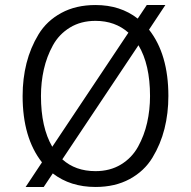

<svg xmlns="http://www.w3.org/2000/svg" viewBox="-20 -732 760 764"><path d="M82 12 147 -86Q70 -184 70 -350Q70 -419 85.5 -480.5Q101 -542 133.5 -595.5Q166 -649 224 -680.5Q282 -712 360 -712Q459 -712 528 -658L564 -712H638L573 -614Q650 -516 650 -350Q650 -281 634.5 -219.5Q619 -158 586.5 -104.5Q554 -51 496 -19.5Q438 12 360 12Q260 12 190 -42L154 12ZM188 -148 491 -602Q438 -649 360 -649Q302 -649 258.5 -622.5Q215 -596 190.5 -551.5Q166 -507 154.5 -456Q143 -405 143 -350Q143 -225 188 -148ZM360 -51Q418 -51 461.5 -77.5Q505 -104 529.5 -148.5Q554 -193 565.5 -244Q577 -295 577 -350Q577 -475 531 -552L228 -98Q280 -51 360 -51Z"/></svg>

Font: Overpass Light
Style: Regular
Weight: 300
Designer: Delve Withrington, Thomas Jockin
Foundry: Delve Fonts
Version: Version 3.000;DELV;Overpass